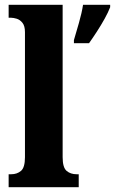

<svg xmlns="http://www.w3.org/2000/svg" viewBox="-20 -780 479 800"><path d="M16 0V-54H27Q51 -54 67.5 -68Q84 -82 84 -125V-646Q84 -672 73.5 -685Q63 -698 49.5 -702Q36 -706 27 -706H16V-760H241V-125Q241 -82 257.5 -68Q274 -54 299 -54H308V0ZM288 -613Q297 -643 309 -685Q321 -727 326 -760H439V-750Q431 -729 416 -702Q401 -675 383.5 -648Q366 -621 351 -600H288Z"/></svg>

Font: Noto Serif Thai Condensed ExtraBold
Style: Regular
Weight: 800
Width: 3
Designer: Monotype Design Team
Foundry: Monotype Imaging Inc.
Version: Version 2.002; ttfautohint (v1.8.4.7-5d5b)